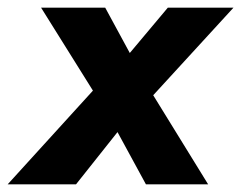

<svg xmlns="http://www.w3.org/2000/svg" viewBox="-42 -480 628 500"><path d="M395 -460 296 -342 232 -460H65L200 -244L-22 0H156L264 -136L338 0H500L357 -232L566 -460Z"/></svg>

Font: Jost* 700 Bold Italic
Style: Bold Italic
Weight: 700
Italic angle: -10°
Version: Version 3.200; ttfautohint (v0.97) -l 8 -r 50 -G 200 -x 14 -